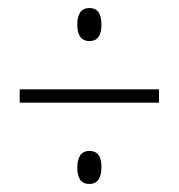

<svg xmlns="http://www.w3.org/2000/svg" viewBox="-20 -591 445 477"><path d="M202 -489C224 -489 232 -505 232 -529C232 -554 225 -571 202 -571C180 -571 172 -554 172 -530C172 -506 180 -489 202 -489ZM29 -336H375V-369H29ZM202 -134C224 -134 232 -151 232 -176C232 -199 225 -216 202 -216C181 -216 172 -200 172 -174C172 -152 179 -134 202 -134Z"/></svg>

Font: Noto Sans Hebrew ExtraCondensed ExtraLight
Style: Regular
Weight: 200
Width: 2
Designer: Monotype Design Team
Foundry: Monotype Imaging Inc.
Version: Version 2.004